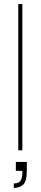

<svg xmlns="http://www.w3.org/2000/svg" viewBox="-20 -740 200 945"><path d="M70 0V-720H90V0ZM48 185V163Q72 163 81 149.5Q90 136 90 113V101H58V57H112Q112 69 112 80Q112 91 112 99Q112 154 93.5 169.5Q75 185 48 185Z"/></svg>

Font: DM Sans 24pt Thin
Style: Regular
Weight: 250
Designer: Colophon Foundry, Jonny Pinhorn
Foundry: Colophon Foundry
Version: Version 4.004;gftools[0.9.30]